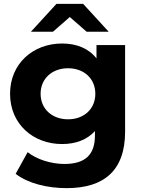

<svg xmlns="http://www.w3.org/2000/svg" viewBox="-20 -771 740 993"><path d="M341 -683 428 -607H542L410 -751H272L140 -607H254ZM479 -538V-469C438 -521 376 -546 301 -546C152 -546 32 -443 32 -286C32 -129 152 -26 301 -26C371 -26 430 -48 471 -93V-70C471 27 423 77 313 77C244 77 169 53 123 16L61 128C124 177 223 202 325 202C519 202 627 110 627 -90V-538ZM332 -154C250 -154 190 -207 190 -286C190 -365 250 -418 332 -418C414 -418 473 -365 473 -286C473 -207 414 -154 332 -154Z"/></svg>

Font: AWKNG-Font
Style: Bold
Weight: 700
Designer: Awakening Church
Foundry: Awakening Church
Version: Version 1.700;PS 001.700;hotconv 1.0.88;makeotf.lib2.5.64775